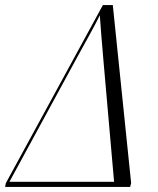

<svg xmlns="http://www.w3.org/2000/svg" viewBox="-68 -734 619 754"><path d="M-48 0H443L447 -15L375 -714H336L-45 -15ZM-31 -20 235 -509C270 -573 301 -627 324 -674C327 -624 332 -573 338 -499L380 -20Z"/></svg>

Font: Noto Serif Display Condensed Light
Style: Italic
Weight: 300
Width: 3
Italic angle: -12°
Designer: Monotype Design Team
Foundry: Monotype Imaging Inc.
Version: Version 2.009